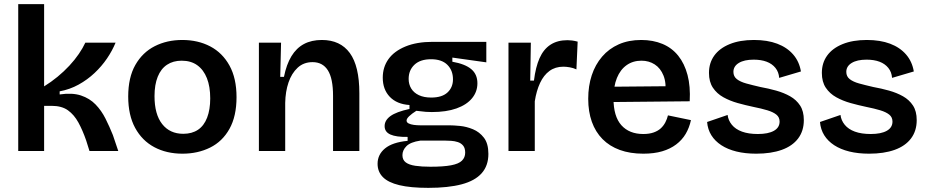

<svg xmlns="http://www.w3.org/2000/svg" viewBox="-20 -729 4480 927"><path d="M68 0V-709H193V-312Q227 -333 258 -358.5Q289 -384 315 -412Q341 -440 360.5 -468.5Q380 -497 392 -523H538Q522 -484 496.5 -446.5Q471 -409 436.5 -376.5Q402 -344 359.5 -320.5Q317 -297 268 -288V-273Q329 -282 371 -268Q413 -254 441.5 -224.5Q470 -195 489.5 -156Q509 -117 525 -77L551 0H412L396 -51Q379 -100 358.5 -137.5Q338 -175 308 -196.5Q278 -218 229 -218H193V0Z M861 13Q784 13 725 -18.5Q666 -50 632.5 -111.5Q599 -173 599 -263Q599 -355 633.5 -415.5Q668 -476 727 -506Q786 -536 860 -536Q936 -536 995 -505Q1054 -474 1088 -412.5Q1122 -351 1122 -260Q1122 -168 1088 -107Q1054 -46 994.5 -16.5Q935 13 861 13ZM865 -83Q907 -83 936 -102.5Q965 -122 980 -161Q995 -200 995 -254Q995 -311 979 -351.5Q963 -392 932.5 -414Q902 -436 857 -436Q816 -436 786.5 -416.5Q757 -397 741.5 -358.5Q726 -320 726 -265Q726 -177 763 -130Q800 -83 865 -83Z M1230 0V-316V-523H1337L1333 -358H1351Q1363 -418 1387 -457.5Q1411 -497 1447.5 -516.5Q1484 -536 1534 -536Q1623 -536 1669 -473Q1715 -410 1715 -279V0H1588V-266Q1588 -350 1563 -389.5Q1538 -429 1489 -429Q1446 -429 1417 -402Q1388 -375 1373 -331Q1358 -287 1357 -232V0Z M2048 178Q1962 178 1908 165Q1854 152 1828.5 126Q1803 100 1803 62Q1803 17 1839 -12.5Q1875 -42 1948 -49V-68Q1893 -67 1865 -79.5Q1837 -92 1837 -120Q1837 -148 1865 -168.5Q1893 -189 1957 -203V-222Q1896 -226 1862 -261.5Q1828 -297 1828 -354Q1828 -405 1855.5 -443.5Q1883 -482 1937.5 -504.5Q1992 -527 2069 -527H2328V-428L2164 -451V-431Q2226 -420 2255.5 -395Q2285 -370 2285 -327Q2285 -286 2259 -254.5Q2233 -223 2184 -205.5Q2135 -188 2065 -188Q2051 -188 2036 -189Q2021 -190 1990 -194Q1968 -180 1955.5 -168Q1943 -156 1943 -147Q1943 -138 1953 -133Q1963 -128 1978 -126Q1993 -124 2008 -124H2149Q2169 -124 2200.5 -121Q2232 -118 2263.5 -105Q2295 -92 2316.5 -64Q2338 -36 2338 14Q2338 71 2305.5 107.5Q2273 144 2208.5 161Q2144 178 2048 178ZM2058 76Q2121 76 2158 69Q2195 62 2210.5 46.5Q2226 31 2226 8Q2226 -14 2216 -26Q2206 -38 2190.5 -43Q2175 -48 2159 -49Q2143 -50 2132 -50H2009Q1962 -43 1942.5 -23.5Q1923 -4 1923 20Q1923 43 1939 55Q1955 67 1985.5 71.5Q2016 76 2058 76ZM2062 -258Q2114 -258 2140.5 -282.5Q2167 -307 2167 -346Q2167 -389 2140 -416Q2113 -443 2061 -443Q2009 -443 1981 -416.5Q1953 -390 1953 -348Q1953 -322 1965.5 -301.5Q1978 -281 2002.5 -269.5Q2027 -258 2062 -258Z M2435 0V-263V-523H2543L2540 -340H2558Q2566 -405 2585 -448Q2604 -491 2637.5 -513Q2671 -535 2720 -535Q2730 -535 2742 -533.5Q2754 -532 2769 -528L2763 -394Q2748 -401 2731 -404Q2714 -407 2700 -407Q2661 -407 2633 -386.5Q2605 -366 2587.5 -328.5Q2570 -291 2562 -240V0Z M3086 13Q3022 13 2972.5 -5Q2923 -23 2889 -57.5Q2855 -92 2837.5 -141Q2820 -190 2820 -252Q2820 -314 2837 -365.5Q2854 -417 2887 -455.5Q2920 -494 2967.5 -515Q3015 -536 3076 -536Q3133 -536 3178.5 -517Q3224 -498 3254.5 -460Q3285 -422 3299.5 -367Q3314 -312 3310 -240L2902 -236V-310L3235 -313L3192 -272Q3198 -328 3183.5 -364Q3169 -400 3141 -418Q3113 -436 3077 -436Q3036 -436 3005.5 -414.5Q2975 -393 2958.5 -352.5Q2942 -312 2942 -254Q2942 -167 2980 -124.5Q3018 -82 3086 -82Q3115 -82 3136 -89.5Q3157 -97 3170.5 -109.5Q3184 -122 3192.5 -138.5Q3201 -155 3205 -172L3316 -149Q3308 -112 3290.5 -82.5Q3273 -53 3244.5 -31.5Q3216 -10 3177 1.5Q3138 13 3086 13Z M3631 13Q3578 13 3535.5 2.5Q3493 -8 3462.5 -28Q3432 -48 3414.5 -76Q3397 -104 3394 -140L3493 -174Q3496 -148 3513.5 -126.5Q3531 -105 3562.5 -93.5Q3594 -82 3639 -82Q3689 -82 3716.5 -97.5Q3744 -113 3744 -142Q3744 -163 3728.5 -175.5Q3713 -188 3685 -196.5Q3657 -205 3617 -213Q3579 -221 3541.5 -231.5Q3504 -242 3472.5 -259.5Q3441 -277 3422 -305.5Q3403 -334 3403 -377Q3403 -425 3428.5 -460.5Q3454 -496 3503 -516Q3552 -536 3620 -536Q3685 -536 3732.5 -518Q3780 -500 3809.5 -466Q3839 -432 3847 -384L3742 -353Q3740 -381 3724 -401Q3708 -421 3681.5 -431Q3655 -441 3619 -441Q3573 -441 3547 -425Q3521 -409 3521 -382Q3521 -360 3537.5 -347Q3554 -334 3583 -326Q3612 -318 3651 -309Q3690 -302 3727.5 -291.5Q3765 -281 3795 -264Q3825 -247 3843 -219.5Q3861 -192 3861 -149Q3861 -97 3833.5 -60.5Q3806 -24 3754.5 -5.5Q3703 13 3631 13Z M4176 13Q4123 13 4080.5 2.5Q4038 -8 4007.5 -28Q3977 -48 3959.5 -76Q3942 -104 3939 -140L4038 -174Q4041 -148 4058.5 -126.5Q4076 -105 4107.5 -93.5Q4139 -82 4184 -82Q4234 -82 4261.5 -97.5Q4289 -113 4289 -142Q4289 -163 4273.5 -175.5Q4258 -188 4230 -196.5Q4202 -205 4162 -213Q4124 -221 4086.5 -231.5Q4049 -242 4017.5 -259.5Q3986 -277 3967 -305.5Q3948 -334 3948 -377Q3948 -425 3973.5 -460.5Q3999 -496 4048 -516Q4097 -536 4165 -536Q4230 -536 4277.5 -518Q4325 -500 4354.5 -466Q4384 -432 4392 -384L4287 -353Q4285 -381 4269 -401Q4253 -421 4226.5 -431Q4200 -441 4164 -441Q4118 -441 4092 -425Q4066 -409 4066 -382Q4066 -360 4082.5 -347Q4099 -334 4128 -326Q4157 -318 4196 -309Q4235 -302 4272.5 -291.5Q4310 -281 4340 -264Q4370 -247 4388 -219.5Q4406 -192 4406 -149Q4406 -97 4378.5 -60.5Q4351 -24 4299.5 -5.5Q4248 13 4176 13Z"/></svg>

Font: Bricolage Grotesque 20pt SemiBold
Style: Regular
Weight: 600
Version: Version 1.001;gftools[0.9.33.dev8+g029e19f]